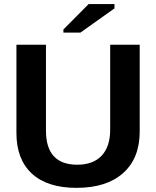

<svg xmlns="http://www.w3.org/2000/svg" viewBox="-20 -906 762 936"><path d="M353 9.8Q210.9 9.8 135.5 -59.6Q60.1 -128.9 60.1 -257.8V-688H204.1V-269Q204.1 -103 356.9 -103Q434.1 -103 475.6 -147.2Q517.1 -191.4 517.1 -273.9V-688H661.1V-265.1Q661.1 -134.3 580.3 -62.3Q499.5 9.8 353 9.8ZM538.1 -865.2 372.1 -747.1H289.1V-762.2L412.1 -886.2H538.1Z"/></svg>

Font: Arimo
Style: Bold
Weight: 700
Designer: Steve Matteson
Foundry: Monotype Imaging Inc.
Version: Version 1.33